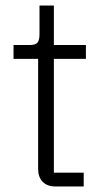

<svg xmlns="http://www.w3.org/2000/svg" viewBox="-20 -675 375 695"><path d="M283 0H181Q151 0 134.5 -17Q118 -34 118 -63V-462H29V-512H87Q108 -512 115.5 -520.5Q123 -529 123 -551V-655H175V-512H291V-462H175V-50H283Z"/></svg>

Font: IBM Plex Sans Light
Style: Regular
Weight: 300
Designer: Mike Abbink, Paul van der Laan, Pieter van Rosmalen
Foundry: Bold Monday
Version: Version 3.0